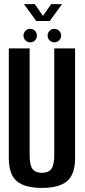

<svg xmlns="http://www.w3.org/2000/svg" viewBox="-20 -911 416 936"><path d="M184.5 5Q101 5 62 -27.8Q23 -60.5 23 -141.5V-675H124.5V-154.5Q124.5 -105.5 139 -87Q153.5 -68.5 184.5 -68.5Q215.5 -68.5 230 -87Q244.5 -105.5 244.5 -154.5V-675H346V-141.5Q346 -60.5 307 -27.8Q268 5 184.5 5ZM245 -704.5Q231.5 -704.5 221.8 -714.2Q212 -724 212 -737.5Q212 -751 221.8 -760.8Q231.5 -770.5 245 -770.5Q258.5 -770.5 268.2 -760.8Q278 -751 278 -737.5Q278 -724 268.2 -714.2Q258.5 -704.5 245 -704.5ZM127.5 -704.5Q113.5 -704.5 104 -714.2Q94.5 -724 94.5 -737.5Q94.5 -751 104 -760.8Q113.5 -770.5 127.5 -770.5Q141 -770.5 150.5 -760.8Q160 -751 160 -737.5Q160 -724 150.5 -714.2Q141 -704.5 127.5 -704.5ZM157 -808.5 96.5 -891H149.5L189.5 -833.5L229.5 -891H282.5L222.5 -808.5Z"/></svg>

Font: Anybody Condensed Medium
Style: Regular
Weight: 500
Width: 3
Designer: Tyler Finck
Foundry: Etcetera Type Company
Version: Version 1.010; ttfautohint (v1.8.3) -l 8 -r 50 -G 200 -x 14 